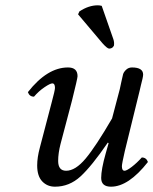

<svg xmlns="http://www.w3.org/2000/svg" viewBox="-20 -693 577 723"><path d="M506 -352 450 -124Q439 -76 439 -67Q439 -50 449 -50Q457 -50 476 -64.5Q495 -79 514 -100Q531 -100 537 -83Q464 10 398 10Q361 10 361 -23Q361 -55 378 -115L389 -154L386 -156Q325 -67 283 -28.5Q241 10 187 10Q158 10 139 -10Q120 -30 120 -70Q120 -100 130 -137L174 -305Q187 -353 187 -362Q187 -379 177 -379Q169 -379 147.5 -364.5Q126 -350 108 -329Q91 -329 85 -346Q158 -439 236 -439Q272 -439 272 -406Q272 -398 251 -314L208 -151Q199 -116 199 -87Q199 -50 229 -50Q264 -50 302.5 -96Q341 -142 402 -247L431 -357Q433 -365 437 -385Q441 -405 443.5 -413.5Q446 -422 455 -430.5Q464 -439 477 -439Q519 -439 519 -412Q519 -407 516.5 -396Q514 -385 510.5 -371.5Q507 -358 506 -352ZM363 -671 407 -545Q411 -533 409 -521Q408 -519 405.5 -516Q403 -513 399 -511.5Q395 -510 391 -510Q384 -510 366 -530L274 -639L279 -650Q314 -673 348 -673Q355 -673 363 -671Z"/></svg>

Font: Linux Libertine O
Style: Italic
Weight: 400
Italic angle: -12°
Designer: Philipp H. Poll
Foundry: Philipp H. Poll
Version: Version 5.1.6